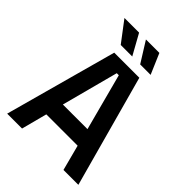

<svg xmlns="http://www.w3.org/2000/svg" viewBox="-249 -1009 1131 1131"><g transform="rotate(45 316.5 -443.5)"><path d="M20 0 212 -700H421L613 0H489L447 -160H186L144 0ZM214 -270H419L325 -625H308ZM207 -759 110 -887H232L303 -759ZM369 -759 289 -887H401L456 -759Z"/></g></svg>

Font: Space Grotesk Light SemiBold
Style: Regular
Weight: 600
Version: Version 2.000